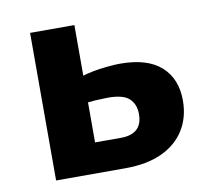

<svg xmlns="http://www.w3.org/2000/svg" viewBox="-60 -539 660 606"><g transform="rotate(-10 270.0 -236.5)"><path d="M73 0V-473H215V-97H298Q332 -97 349.5 -113Q367 -129 367 -161Q367 -192 348 -210.5Q329 -229 279 -229Q267 -229 239.5 -227.5Q212 -226 185 -221V-301Q228 -317 269 -322.5Q310 -328 336 -328Q423 -328 467 -288.5Q511 -249 511 -179Q511 -126 486 -85.5Q461 -45 413 -22.5Q365 0 295 0Z"/></g></svg>

Font: Ysabeau SC ExtraBold
Style: Regular
Weight: 800
Designer: Christian Thalmann (Catharsis Fonts)
Version: Version 2.001;gftools[0.9.30]; featfreeze: smcp